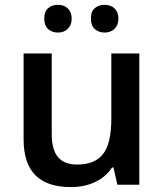

<svg xmlns="http://www.w3.org/2000/svg" viewBox="-20 -760 675 790"><path d="M462.9 0 446.8 -70.8H440.9Q417 -33.2 372.8 -11.7Q328.6 9.8 272 9.8Q173.8 9.8 125.5 -39.1Q77.1 -87.9 77.1 -187V-540H192.9V-207Q192.9 -145 218.3 -114Q243.7 -83 297.9 -83Q370.1 -83 404.1 -126.2Q438 -169.4 438 -271V-540H553.2V0ZM162.1 -683.1Q162.1 -713.4 178.5 -726.8Q194.8 -740.2 218.3 -740.2Q244.1 -740.2 259.5 -725.1Q274.9 -710 274.9 -683.1Q274.9 -657.2 259.3 -641.6Q243.7 -626 218.3 -626Q194.8 -626 178.5 -640.1Q162.1 -654.3 162.1 -683.1ZM354 -683.1Q354 -713.4 370.4 -726.8Q386.7 -740.2 410.2 -740.2Q436 -740.2 451.7 -725.1Q467.3 -710 467.3 -683.1Q467.3 -656.7 451.2 -641.4Q435.1 -626 410.2 -626Q386.7 -626 370.4 -640.1Q354 -654.3 354 -683.1Z"/></svg>

Font: TypoPRO Open Sans
Style: Regular
Weight: 600
Foundry: Ascender Corporation
Version: Version 1.10